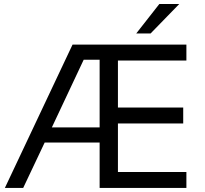

<svg xmlns="http://www.w3.org/2000/svg" viewBox="-20 -922 1005 942"><path d="M234.4 -296.9H468.8V-628.9H390.6ZM468.8 -222.7H199.2L93.8 0H3.9L335.9 -703.1H894.5V-625H558.6V-394.5H878.9V-316.4H558.6V-78.1H894.5V0H468.8ZM648.4 -757.8 761.7 -902.3H859.4L718.8 -757.8Z"/></svg>

Font: 和音 by 宁静之雨，公众号njzyshare
Style: Regular
Weight: 400
Designer: Steve Matteson
Foundry: Ascender Corporation
Version: Version 6.00;June 8, 2018;FontCreator 11.0.0.2388 32-bit